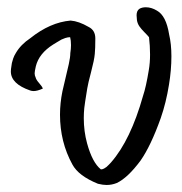

<svg xmlns="http://www.w3.org/2000/svg" viewBox="-20 -511 509 536"><path d="M369.1 -486.3Q376 -490.7 387.2 -490.7Q402.8 -490.7 418 -481.4Q443.8 -467.3 452.1 -415Q458.5 -388.2 458.5 -354Q458.5 -315.4 451.7 -274.4Q443.8 -224.6 428.7 -181.2Q401.4 -104.5 372.6 -63Q336.4 -14.2 305.7 0Q292 5.4 277.8 5.4Q267.1 5.4 253.4 2Q199.2 -20 182.1 -51.8Q147.5 -114.7 147.5 -190.9Q147.5 -223.1 154.3 -256.3Q156.2 -266.1 162.1 -289.6Q168 -313 172.1 -332.3Q176.3 -351.6 176.3 -362.8Q178.2 -374.5 178.2 -385.3Q178.2 -398.4 175.8 -407.2Q169.4 -407.2 162.1 -404.8Q154.8 -402.3 151.6 -400.6Q148.4 -398.9 138.9 -393.1Q129.4 -387.2 128.4 -386.7Q88.9 -361.8 80.1 -326.2Q76.7 -311.5 76.7 -306.2Q76.7 -300.3 79.6 -294.4Q81.1 -288.1 89.4 -278.8Q97.7 -269.5 99.6 -263.7Q84 -256.8 74.2 -256.8Q68.8 -256.8 64.5 -258.3Q10.3 -276.9 10.3 -311.5Q10.3 -315.9 10.7 -318.4Q12.2 -330.6 13.2 -335.2Q14.2 -339.8 16.8 -347.7Q19.5 -355.5 24.4 -363.3Q38.1 -386.7 64.5 -404.3Q120.1 -448.7 177.2 -453.6Q200.2 -451.7 227.1 -436Q246.1 -426.8 246.1 -403.8Q246.1 -374.5 244.6 -360.4Q243.2 -343.8 234.4 -310.5Q225.6 -277.3 223.6 -264.2Q216.3 -219.7 215.3 -209.5Q213.9 -195.3 213.9 -181.2Q213.9 -144.5 223.1 -110.8Q237.8 -57.1 261.7 -38.1Q266.1 -38.1 270.5 -40.5Q274.9 -43 277.3 -44.9Q279.8 -46.9 284.2 -51.5Q288.6 -56.2 290 -57.6Q344.7 -120.1 379.4 -243.7Q387.7 -268.1 395.5 -315.9Q398.9 -335.9 398.9 -358.9Q398.9 -382.8 396 -407.2Q392.1 -412.1 383.3 -420.9Q374.5 -429.7 369.1 -437.5Q363.8 -445.3 362.3 -454.6Q362.3 -456.5 361.8 -461.2Q361.3 -465.8 361.3 -468.3Q361.3 -481 369.1 -486.3Z"/></svg>

Font: Avessa
Style: Medium
Weight: 500
Designer: Arman Khorramak
Foundry: Arman Khorramak
Version: Version 1.000; ttfautohint (v1.8.1)